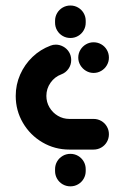

<svg xmlns="http://www.w3.org/2000/svg" viewBox="-20 -607 439 696"><path d="M37 -259.3Q37 -300 53.1 -336.7Q69.3 -373.3 97.8 -400.6Q126.3 -427.8 163 -441.5Q171.9 -445.2 182.2 -445.2Q196.3 -445.2 209.3 -438.1Q222.2 -431.1 230.2 -418.3Q238.1 -405.6 238.1 -389.3Q238.1 -371.5 228.1 -357.4Q218.1 -343.3 202.2 -337.4Q178.1 -328.5 163.1 -307Q148.1 -285.6 148.1 -259.3Q148.1 -236.7 159.4 -217.6Q170.7 -198.5 189.8 -187.2Q208.9 -175.9 231.5 -175.9H319.3Q334.4 -175.9 347.2 -168.5Q360 -161.1 367.4 -148.3Q374.8 -135.6 374.8 -120.4Q374.8 -105.2 367.4 -92.4Q360 -79.6 347.2 -72.2Q334.4 -64.8 319.3 -64.8H231.5Q178.5 -64.8 133.9 -90.9Q89.3 -117 63.1 -161.7Q37 -206.3 37 -259.3ZM235.2 68.5Q220 68.5 207.2 61.1Q194.4 53.7 187 40.9Q179.6 28.1 179.6 13V6.3Q179.6 -8.9 187 -21.7Q194.4 -34.4 207.2 -41.9Q220 -49.3 235.2 -49.3Q250.4 -49.3 263.1 -41.9Q275.9 -34.4 283.3 -21.7Q290.7 -8.9 290.7 6.3V13Q290.7 28.1 283.3 40.9Q275.9 53.7 263.1 61.1Q250.4 68.5 235.2 68.5ZM235.2 -469.3Q220 -469.3 207.2 -476.7Q194.4 -484.1 187 -496.9Q179.6 -509.6 179.6 -524.8V-531.5Q179.6 -546.7 187 -559.4Q194.4 -572.2 207.2 -579.6Q220 -587 235.2 -587Q250.4 -587 263.1 -579.6Q275.9 -572.2 283.3 -559.4Q290.7 -546.7 290.7 -531.5V-524.8Q290.7 -509.6 283.3 -496.9Q275.9 -484.1 263.1 -476.7Q250.4 -469.3 235.2 -469.3ZM263.7 -398.1Q263.7 -413.3 271.3 -426.1Q278.9 -438.9 291.7 -446.3Q304.4 -453.7 319.3 -453.7Q334.4 -453.7 347.2 -446.3Q360 -438.9 367.4 -426.1Q374.8 -413.3 374.8 -398.1Q374.8 -383.3 367.4 -370.6Q360 -357.8 347.2 -350.2Q334.4 -342.6 319.3 -342.6Q304.4 -342.6 291.7 -350.2Q278.9 -357.8 271.3 -370.6Q263.7 -383.3 263.7 -398.1Z"/></svg>

Font: 26F Galaxy Hebrew Black
Style: Regular
Weight: 900
Designer: C₂₉H₂₅N₃O₅
Version: Version 1.000